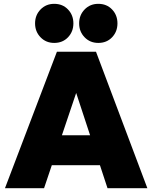

<svg xmlns="http://www.w3.org/2000/svg" viewBox="-20 -982 795 1002"><path d="M6 0 277 -712H481L749 0H541L342 -605H414L210 0ZM182 -120V-276H580V-120ZM263 -758Q220 -758 191.5 -787.5Q163 -817 163 -860Q163 -903 191.5 -932.5Q220 -962 263 -962Q307 -962 335 -932.5Q363 -903 363 -860Q363 -817 335 -787.5Q307 -758 263 -758ZM493 -758Q450 -758 421.5 -787.5Q393 -817 393 -860Q393 -903 421.5 -932.5Q450 -962 493 -962Q537 -962 565 -932.5Q593 -903 593 -860Q593 -817 565 -787.5Q537 -758 493 -758Z"/></svg>

Font: Outfit Thin Black
Style: Regular
Weight: 900
Version: Version 1.100;gftools[0.9.27]